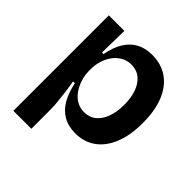

<svg xmlns="http://www.w3.org/2000/svg" viewBox="-186 -672 960 960"><g transform="rotate(45 294.5 -191.5)"><path d="M54 153V-289V-522H164L161 -367L172 -366Q183 -424 206.5 -461.5Q230 -499 265 -517.5Q300 -536 347 -536Q412 -536 458.5 -503.5Q505 -471 530 -410Q555 -349 555 -261Q555 -174 530 -112.5Q505 -51 459.5 -18.5Q414 14 352 14Q302 14 266 -7Q230 -28 207.5 -67.5Q185 -107 174 -162H161Q167 -129 171 -97.5Q175 -66 178 -37Q181 -8 181 18V153ZM309 -92Q346 -92 372 -113.5Q398 -135 411.5 -173Q425 -211 425 -260Q425 -310 411.5 -347.5Q398 -385 372 -406.5Q346 -428 308 -428Q278 -428 254 -414Q230 -400 213.5 -377Q197 -354 188.5 -326Q180 -298 180 -267V-255Q180 -233 185.5 -210Q191 -187 201.5 -166Q212 -145 227.5 -128Q243 -111 263.5 -101.5Q284 -92 309 -92Z"/></g></svg>

Font: Bricolage Grotesque 60pt SemiBold
Style: Regular
Weight: 600
Version: Version 1.001;gftools[0.9.33.dev8+g029e19f]